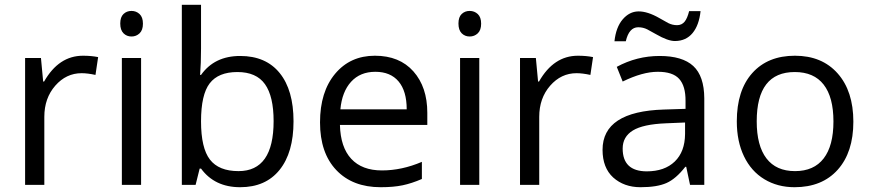

<svg xmlns="http://www.w3.org/2000/svg" viewBox="-20 -780 3676 810"><path d="M330.1 -544.9Q365.7 -544.9 394 -539.1L382.8 -463.9Q349.6 -471.2 324.2 -471.2Q259.3 -471.2 213.1 -418.5Q167 -365.7 167 -287.1V0H85.9V-535.2H152.8L162.1 -436H166Q228 -544.9 330.1 -544.9Z M501 -639.6Q487.3 -653.3 487.3 -680.7Q487.3 -708 501 -720.9Q514.6 -733.9 534.7 -733.9Q554.7 -733.9 568.8 -720.7Q583 -707.5 583 -680.2Q583 -652.8 568.8 -639.4Q554.7 -626 534.7 -626Q514.6 -626 501 -639.6ZM575.2 0H494.1V-535.2H575.2Z M986.3 -58.1Q1134.3 -58.1 1134.3 -269Q1134.3 -373.5 1097.9 -424.8Q1061.5 -476.1 981.4 -476.1Q901.4 -476.1 864.7 -428.5Q828.1 -380.9 828.1 -268.1Q828.1 -155.3 865.7 -106.7Q903.3 -58.1 986.3 -58.1ZM828.1 -68.8H822.3L805.2 0H747.1V-759.8H828.1V-575.2Q828.1 -513.2 824.2 -463.9H828.1Q884.8 -543.9 993.2 -543.9Q1101.6 -543.9 1159.9 -471.9Q1218.3 -399.9 1218.3 -268.1Q1218.3 -136.2 1159.4 -63.2Q1100.6 9.8 993.2 9.8Q885.7 9.8 828.1 -68.8Z M1416 -318.8H1695.8Q1695.8 -395.5 1661.6 -436.3Q1627.4 -477.1 1563.5 -477.1Q1499.5 -477.1 1461.2 -435.1Q1422.9 -393.1 1416 -318.8ZM1585.9 9.8Q1467.3 9.8 1398.7 -62.5Q1330.1 -134.8 1330.1 -263.7Q1330.1 -392.6 1393.8 -468.8Q1457.5 -544.9 1561.5 -544.9Q1665.5 -544.9 1724.1 -478.8Q1782.7 -412.6 1782.7 -304.2V-252.9H1414.1Q1416.5 -158.7 1461.9 -109.9Q1507.3 -61 1591.3 -61Q1675.3 -61 1759.8 -97.2V-24.9Q1716.8 -6.3 1678.5 1.7Q1640.1 9.8 1585.9 9.8Z M1927.7 -639.6Q1914.1 -653.3 1914.1 -680.7Q1914.1 -708 1927.7 -720.9Q1941.4 -733.9 1961.4 -733.9Q1981.4 -733.9 1995.6 -720.7Q2009.8 -707.5 2009.8 -680.2Q2009.8 -652.8 1995.6 -639.4Q1981.4 -626 1961.4 -626Q1941.4 -626 1927.7 -639.6ZM2002 0H1920.9V-535.2H2002Z M2418 -544.9Q2453.6 -544.9 2481.9 -539.1L2470.7 -463.9Q2437.5 -471.2 2412.1 -471.2Q2347.2 -471.2 2301 -418.5Q2254.9 -365.7 2254.9 -287.1V0H2173.8V-535.2H2240.7L2250 -436H2253.9Q2315.9 -544.9 2418 -544.9Z M2708 -57.1Q2783.7 -57.1 2826.7 -98.6Q2869.6 -140.1 2870.1 -214.8V-263.2L2789.1 -259.8Q2692.9 -255.9 2649.9 -229.5Q2606.9 -203.1 2606.9 -153.3Q2606.9 -57.6 2708 -57.1ZM2951.2 -365.2V0H2891.1L2875 -76.2H2871.1Q2831.5 -25.4 2791.5 -7.8Q2751.5 9.8 2682.1 9.8Q2612.8 9.8 2566.9 -31.2Q2522 -72.3 2522 -147.9Q2522 -310.1 2781.2 -317.9L2872.1 -320.8V-354Q2872.6 -417 2845.2 -447.3Q2817.9 -477.5 2754.4 -477.1Q2690.9 -477.1 2606.9 -436L2582 -498Q2666.5 -543.9 2762.7 -543.9Q2858.9 -543.9 2904.8 -501.5Q2950.7 -459 2951.2 -365.2ZM2828.1 -606.9Q2798.3 -606.4 2747.6 -635.7Q2728 -646.5 2710.4 -656.2Q2692.9 -665 2672.4 -665Q2633.8 -665 2620.1 -606H2572.3Q2578.6 -665 2606.9 -698.2Q2635.3 -731.4 2673.3 -731.9Q2711.9 -732.4 2762.7 -703.1Q2781.7 -692.4 2799.3 -682.6Q2816.9 -673.8 2836.4 -673.8Q2856 -673.8 2868.2 -688.5Q2879.9 -703.1 2887.2 -732.9H2935.5Q2929.2 -673.8 2901.9 -640.6Q2874.5 -607.4 2828.1 -606.9Z M3333 -476.1Q3172.4 -476.1 3172.4 -268.1Q3172.4 -165.5 3213.4 -111.8Q3254.4 -58.1 3334 -58.1Q3413.6 -58.1 3454.8 -111.6Q3496.1 -165 3496.1 -267.6Q3496.1 -370.1 3454.8 -423.1Q3413.6 -476.1 3333 -476.1ZM3332 9.8Q3260.3 9.8 3204.6 -23.9Q3148.9 -57.6 3118.7 -120.6Q3088.4 -183.6 3088.4 -268.1Q3088.4 -398.9 3153.8 -471.9Q3219.2 -544.9 3333.5 -544.9Q3447.8 -544.9 3513.9 -470.2Q3580.1 -395.5 3580.1 -266.6Q3580.1 -137.7 3514.2 -64Q3448.2 9.8 3332 9.8Z"/></svg>

Font: OpenSans
Style: Regular
Weight: 400
Foundry: Ascender Corporation
Version: Version 1.10